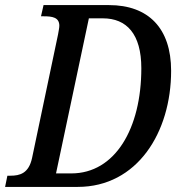

<svg xmlns="http://www.w3.org/2000/svg" viewBox="-39 -734 701 754"><path d="M-19 0H266C500 0 633 -214 633 -456C633 -623 544 -714 389 -714H132L122 -670H133C166 -670 194 -666 194 -633C194 -624 191 -612 189 -599L87 -114C74 -53 39 -44 2 -44H-10ZM241 -53H181L310 -662H365C458 -662 516 -601 516 -466C516 -229 413 -53 241 -53Z"/></svg>

Font: Noto Serif Condensed Medium
Style: Italic
Weight: 500
Width: 3
Italic angle: -12°
Designer: Monotype Design Team
Foundry: Monotype Imaging Inc.
Version: Version 2.013